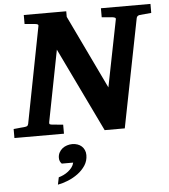

<svg xmlns="http://www.w3.org/2000/svg" viewBox="-75 -726 934 1058"><g transform="rotate(-5 391.5 -197.0)"><path d="M731.9 -615.2Q717.8 -612.8 714.8 -600.1L596.2 0H484.9L261.2 -464.8L184.1 -69.8Q182.6 -61 187 -58.6Q191.4 -56.2 202.1 -55.2Q210.9 -54.7 220.2 -53.7Q228.5 -52.7 238.5 -51.8Q248.5 -50.8 259.8 -49.8V0H-14.2V-49.8Q-3.4 -50.8 6.6 -51.8Q16.6 -52.7 24.9 -53.7Q34.2 -54.7 43 -55.2Q53.7 -56.2 59.6 -58.6Q65.4 -61 67.9 -70.8L170.9 -601.1Q173.3 -609.9 168 -612.5Q162.6 -615.2 152.8 -616.2Q144 -616.7 134.8 -617.7Q126.5 -618.7 116.5 -619.4Q106.4 -620.1 96.2 -621.1V-670.9H331.1V-640.1L525.9 -232.9L599.1 -601.1Q601.6 -609.9 595.2 -612.5Q588.9 -615.2 580.1 -616.2Q570.8 -616.7 561.5 -617.7Q553.2 -618.7 543 -619.4Q532.7 -620.1 522.9 -621.1V-670.9H796.9V-621.1ZM372.6 127.9Q372.6 159.7 356 185.1Q339.4 210.4 314 229.2Q288.6 248 258.8 260Q229 272 202.1 276.9L210.4 236.8Q223.1 233.4 237.1 226.8Q251 220.2 263.2 210.7Q275.4 201.2 284.4 189.2Q293.5 177.2 296.4 163.1H233.4Q220.2 149.9 220.2 130.9Q220.2 114.3 227.1 101.3Q233.9 88.4 245.1 79.3Q256.3 70.3 270.8 65.7Q285.2 61 300.3 61Q315.4 61 328.9 65.7Q342.3 70.3 351.8 78.9Q361.3 87.4 366.9 99.9Q372.6 112.3 372.6 127.9Z"/></g></svg>

Font: Charis SIL Phon
Style: Bold Italic
Weight: 700
Italic angle: -11°
Foundry: SIL International
Version: Version 5.000